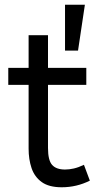

<svg xmlns="http://www.w3.org/2000/svg" viewBox="-20 -782 420 812"><path d="M360 -18Q304 10 241 10Q187 10 156.5 -12Q126 -34 113.5 -71Q101 -108 101 -153V-423H15V-495H101V-633H183V-495H345V-423H183V-156Q183 -104 200.5 -84.5Q218 -65 255 -65Q273 -65 292.5 -69.5Q312 -74 335 -85ZM310 -568H255V-762H339Z"/></svg>

Font: Inria Sans
Style: Regular
Weight: 400
Designer: Black Foundry Team
Foundry: Black Foundry
Version: Version 1.2; ttfautohint (v1.8.3)